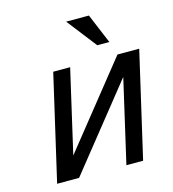

<svg xmlns="http://www.w3.org/2000/svg" viewBox="-110 -831 828 921"><g transform="rotate(-15 304.0 -370.0)"><path d="M416 -740 478 -592H418L303 -740ZM181 -524H265L170 -111L500 -524H608L487 0H404L499 -413L169 0H60Z"/></g></svg>

Font: Miedinger
Style: Italic
Weight: 400
Italic angle: -13°
Version: Version 001.000